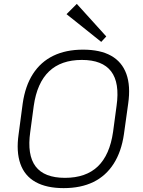

<svg xmlns="http://www.w3.org/2000/svg" viewBox="-20 -963 735 990"><path d="M308 7Q220 7 163.5 -24.5Q107 -56 85 -118.5Q63 -181 76 -271L97 -429Q110 -520 150 -582Q190 -644 255 -675.5Q320 -707 408 -707Q497 -707 553 -675.5Q609 -644 631.5 -582Q654 -520 641 -429L619 -271Q606 -181 566 -118.5Q526 -56 461.5 -24.5Q397 7 308 7ZM315 -46Q423 -46 484.5 -105Q546 -164 563 -283L581 -417Q598 -536 553 -595Q508 -654 402 -654Q295 -654 233 -595Q171 -536 154 -417L136 -283Q119 -164 163.5 -105Q208 -46 315 -46ZM528 -775 502 -747 323 -890 376 -943Z"/></svg>

Font: Pathway Extreme 8pt Thin 12pt
Style: Italic
Weight: 100
Italic angle: -8°
Version: Version 1.001;gftools[0.9.26]